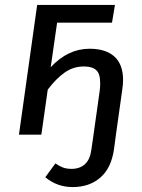

<svg xmlns="http://www.w3.org/2000/svg" viewBox="-20 -547 578 780"><path d="M480 -222Q480 -205 477 -185L451 0L443 60Q432 136 387.5 174.5Q343 213 275 213Q212 213 164 173L205 117Q223 129 237 134Q251 139 271 139Q304 139 325 120Q346 101 351 62L360 0L385 -178Q387 -190 387 -210Q387 -248 370.5 -262.5Q354 -277 321 -277Q278 -277 243 -252.5Q208 -228 174 -183L148 0H57L131 -527H447L435 -455H212L186 -274Q256 -349 344 -349Q410 -349 445 -317Q480 -285 480 -222Z"/></svg>

Font: Fira Sans
Style: Italic
Weight: 400
Italic angle: -8°
Designer: bBox Type GmbH & Carrois Corporate GbR & Edenspiekermann AG
Foundry: bBox Type GmbH & Carrois Corporate GbR & Edenspiekermann AG
Version: Version 4.301